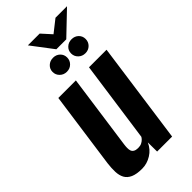

<svg xmlns="http://www.w3.org/2000/svg" viewBox="-243 -820 882 882"><g transform="rotate(-45 198.0 -379.0)"><path d="M112.1 7.3Q76.2 7.3 55.1 -2.1Q34 -11.6 24.6 -28.9Q15.3 -46.2 14.4 -70.2Q13.5 -94.2 17.2 -123.7L69.2 -495H183.2L132.2 -130.6Q130.6 -118.9 130.5 -108.6Q130.3 -98.4 133.1 -90.4Q135.9 -82.5 144 -77.8Q152 -73 166.5 -73Q180 -73 189.1 -77.5Q198.1 -82 204 -87.9Q209.9 -93.8 212.8 -99.3L268.5 -495H382.5L313.5 0H216.1L215.6 -59.9Q201.7 -28.3 172.7 -10.5Q143.8 7.3 112.1 7.3ZM182.6 -552.1Q162.3 -552.1 148.7 -565.5Q135 -578.8 135 -598Q135 -617.2 148.7 -630Q162.3 -642.9 182.6 -642.9Q202.8 -642.9 216.1 -630Q229.5 -617.2 229.5 -598Q229.5 -578.8 216.1 -565.5Q202.8 -552.1 182.6 -552.1ZM302.8 -552.1Q282.5 -552.1 268.9 -565.5Q255.2 -578.8 255.2 -598Q255.2 -617.2 268.9 -630Q282.5 -642.9 302.8 -642.9Q323 -642.9 336.4 -630Q349.7 -617.2 349.7 -598Q349.7 -578.8 336.4 -565.5Q323 -552.1 302.8 -552.1ZM221 -659.6 141.2 -764.8H217.7L260.5 -717.5L320.6 -764.8H395.5L285.5 -659.6Z"/></g></svg>

Font: Alumni Sans Thin
Style: Italic
Weight: 100
Italic angle: -8°
Designer: Robert E. Leuschke
Foundry: Robert E. Leuschke
Version: Version 1.016